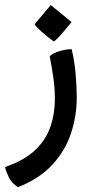

<svg xmlns="http://www.w3.org/2000/svg" viewBox="-40 -408 370 772"><path d="M32.2 344.7Q6.8 328.1 -4.2 305.7Q-15.1 283.2 -19.5 263.7Q60.1 235.8 103.3 193.6Q146.5 151.4 163.6 99.1Q180.7 46.9 180.7 -9.8Q180.7 -51.8 174.3 -96.7Q168 -141.6 159.7 -182.1Q173.8 -194.8 199.2 -202.4Q224.6 -210 248 -210.4Q259.3 -165.5 263.9 -112.1Q268.6 -58.6 268.6 -13.2Q268.6 56.2 246.3 125.5Q224.1 194.8 172.4 252.2Q120.6 309.6 32.2 344.7ZM175.8 -241.2Q148.4 -261.2 125.5 -282.2Q102.5 -303.2 99.1 -310.5L164.1 -387.7L247.6 -319.3Q215.3 -279.3 198.5 -261.2Q181.6 -243.2 175.8 -241.2Z"/></svg>

Font: Harmattan
Style: Bold
Weight: 700
Designer: George W. Nuss III and SIL International
Foundry: SIL International
Version: Version 4.000